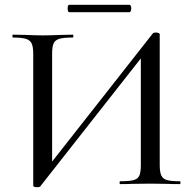

<svg xmlns="http://www.w3.org/2000/svg" viewBox="-20 -770 808 803"><path d="M632 -634Q638 -634 643 -632Q648 -630 648 -627V-81Q648 -51 654.5 -36.5Q661 -22 678 -17Q695 -12 732 -12Q735 -12 735 -6Q735 0 732 0Q700 0 681 -1L609 -2L530 -1Q513 0 483 0Q480 0 480 -6Q480 -12 483 -12Q522 -12 539.5 -17Q557 -22 563 -36Q569 -50 569 -81V-555H592L148 10Q145 13 135 13Q119 13 119 6V-544Q119 -574 112.5 -588Q106 -602 88.5 -607.5Q71 -613 34 -613Q32 -613 32 -619Q32 -625 34 -625L87 -624Q133 -622 158 -622Q190 -622 236 -624L284 -625Q287 -625 287 -619Q287 -613 284 -613Q245 -613 227.5 -607.5Q210 -602 204 -588Q198 -574 198 -544V-65H175L619 -630Q622 -634 632 -634ZM263 -735Q263 -750 270 -750H521Q525 -750 527 -745.5Q529 -741 529 -735Q529 -729 527 -724Q525 -719 521 -719H270Q263 -719 263 -735Z"/></svg>

Font: Cormorant Garamond Medium
Style: Regular
Weight: 500
Designer: Christian Thalmann (Catharsis Fonts)
Foundry: Catharsis Fonts
Version: Version 4.000